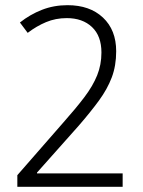

<svg xmlns="http://www.w3.org/2000/svg" viewBox="-20 -722 554 742"><path d="M454 0H47V-45L226 -250Q274 -304 306.5 -347Q339 -390 355.5 -431Q372 -472 372 -519Q372 -583 335.5 -617.5Q299 -652 238 -652Q195 -652 158 -636.5Q121 -621 87 -595L57 -635Q96 -666 142 -684Q188 -702 241 -702Q327 -702 378 -654Q429 -606 429 -524Q429 -468 412 -423Q395 -378 362.5 -333.5Q330 -289 284 -236L123 -55V-52H454Z"/></svg>

Font: Noto Sans Kannada SemiCondensed Light
Style: Regular
Weight: 300
Width: 4
Designer: Jelle Bosma - Monotype Design Team
Foundry: Monotype Imaging Inc.
Version: Version 2.005; ttfautohint (v1.8.4.7-5d5b)